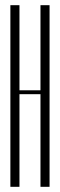

<svg xmlns="http://www.w3.org/2000/svg" viewBox="-20 -720 232 740"><path d="M171 -700V0H136V-357H55V0H20V-700H55V-372H136V-700Z"/></svg>

Font: Dorsa
Style: Regular
Weight: 400
Version: Version 1.002